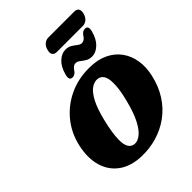

<svg xmlns="http://www.w3.org/2000/svg" viewBox="-298 -1237 1406 1406"><g transform="rotate(-45 404.5 -534.5)"><path d="M521 -715Q602.5 -714 662.2 -685.2Q722 -656.5 758 -606.8Q794 -557 805 -492.2Q816 -427.5 800 -354Q779 -258.5 733 -188Q687 -117.5 623.5 -72Q560 -26.5 485.5 -4.8Q411 17 332.5 15Q226 12.5 157 -36Q88 -84.5 62.8 -169.2Q37.5 -254 62 -364Q85 -467.5 149.2 -547.2Q213.5 -627 309 -672Q404.5 -717 521 -715ZM359 -85Q387 -83.5 418.8 -107.8Q450.5 -132 481.8 -191.2Q513 -250.5 539 -354.5Q552 -405.5 557.5 -445.2Q563 -485 562 -514.5Q561.5 -563.5 545.2 -587.2Q529 -611 501.5 -614Q469 -618 436.2 -594.8Q403.5 -571.5 374.2 -515.2Q345 -459 322 -363Q308.5 -307.5 302.2 -264.8Q296 -222 295.5 -190.5Q295 -135.5 312 -111Q329 -86.5 359 -85ZM590 -758Q559.5 -758 539 -771Q518.5 -784 502.2 -797Q486 -810 468.5 -810Q443.5 -810 422 -776Q405.5 -751 379.5 -751Q344 -751 358 -803Q375 -866.5 410.8 -899.5Q446.5 -932.5 485.5 -932.5Q516 -932.5 536.5 -919.5Q557 -906.5 573.2 -893.5Q589.5 -880.5 607 -880.5Q633 -880.5 653.5 -915Q670 -939.5 696 -939.5Q731.5 -939.5 717.5 -888Q700.5 -824.5 664.5 -791.2Q628.5 -758 590 -758ZM392.5 -1023.5Q400 -1053 418.5 -1068.2Q437 -1083.5 461.5 -1083.5H729.5Q754 -1083.5 764 -1068.2Q774 -1053 766.5 -1024Q758.5 -995 740.2 -979.8Q722 -964.5 697.5 -964.5H429.5Q405 -964.5 394.8 -979.8Q384.5 -995 392.5 -1023.5Z"/></g></svg>

Font: Fraunces 9pt SuperSoft Black
Style: Italic
Weight: 900
Italic angle: -16°
Version: Version 1.000;[0bf87f6ff]